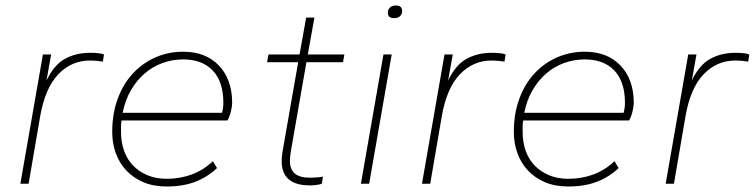

<svg xmlns="http://www.w3.org/2000/svg" viewBox="-20 -668 2744 698"><path d="M54 0 136 -470H166L149 -375Q176 -432 216 -454Q256 -476 307 -476Q344 -476 358 -470L354 -444Q342 -446 330.5 -447Q319 -448 307 -448Q240 -448 192 -398Q144 -348 126 -245L84 0Z M586 10Q538 10 501.5 -5.5Q465 -21 439.5 -48Q414 -75 401 -111Q388 -147 388 -188Q388 -256 408.5 -310.5Q429 -365 464.5 -402.5Q500 -440 546.5 -460Q593 -480 646 -480Q728 -480 776 -429.5Q824 -379 824 -294Q824 -282 819.5 -263Q815 -244 807 -230H422Q420 -219 420 -209Q420 -199 420 -188Q420 -151 431 -120Q442 -89 463.5 -66.5Q485 -44 516 -31Q547 -18 586 -18Q634 -18 676.5 -33.5Q719 -49 754 -82L769 -57Q734 -24 689.5 -7Q645 10 586 10ZM646 -452Q607 -452 571 -439Q535 -426 506 -401Q477 -376 456 -340Q435 -304 426 -258H787Q792 -275 792 -294Q792 -371 753.5 -411.5Q715 -452 646 -452Z M1107 6Q1004 6 1004 -82Q1004 -98 1007 -116L1064 -442H951L956 -470H1069L1093 -604H1123L1099 -470H1232L1227 -442H1094L1037 -116Q1034 -98 1034 -82Q1034 -53 1051.5 -37.5Q1069 -22 1107 -22Q1119 -22 1132.5 -23Q1146 -24 1154 -26L1150 0Q1142 3 1129 4.5Q1116 6 1107 6Z M1292 0 1374 -470H1404L1322 0ZM1413 -602Q1390 -602 1390 -622Q1390 -634 1398 -641Q1406 -648 1419 -648Q1442 -648 1442 -628Q1442 -616 1434 -609Q1426 -602 1413 -602Z M1514 0 1596 -470H1626L1609 -375Q1636 -432 1676 -454Q1716 -476 1767 -476Q1804 -476 1818 -470L1814 -444Q1802 -446 1790.5 -447Q1779 -448 1767 -448Q1700 -448 1652 -398Q1604 -348 1586 -245L1544 0Z M2046 10Q1998 10 1961.5 -5.5Q1925 -21 1899.5 -48Q1874 -75 1861 -111Q1848 -147 1848 -188Q1848 -256 1868.5 -310.5Q1889 -365 1924.5 -402.5Q1960 -440 2006.5 -460Q2053 -480 2106 -480Q2188 -480 2236 -429.5Q2284 -379 2284 -294Q2284 -282 2279.5 -263Q2275 -244 2267 -230H1882Q1880 -219 1880 -209Q1880 -199 1880 -188Q1880 -151 1891 -120Q1902 -89 1923.5 -66.5Q1945 -44 1976 -31Q2007 -18 2046 -18Q2094 -18 2136.5 -33.5Q2179 -49 2214 -82L2229 -57Q2194 -24 2149.5 -7Q2105 10 2046 10ZM2106 -452Q2067 -452 2031 -439Q1995 -426 1966 -401Q1937 -376 1916 -340Q1895 -304 1886 -258H2247Q2252 -275 2252 -294Q2252 -371 2213.5 -411.5Q2175 -452 2106 -452Z M2400 0 2482 -470H2512L2495 -375Q2522 -432 2562 -454Q2602 -476 2653 -476Q2690 -476 2704 -470L2700 -444Q2688 -446 2676.5 -447Q2665 -448 2653 -448Q2586 -448 2538 -398Q2490 -348 2472 -245L2430 0Z"/></svg>

Font: Celebes Thin
Style: Italic
Weight: 250
Italic angle: -10°
Designer: Anugrah Pasau
Foundry: Lafontype
Version: Version 1.000; ttfautohint (v1.8.4)